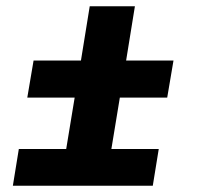

<svg xmlns="http://www.w3.org/2000/svg" viewBox="-20 -592 640 612"><path d="M21 0 40 -117H191L218 -281H67L87 -399H238L266 -572H410L382 -399H533L513 -281H362L335 -117H486L467 0Z"/></svg>

Font: Iosevka Curly Heavy Extended
Style: Italic
Weight: 900
Width: 7
Italic angle: -9°
Monospace: yes
Designer: Belleve Invis
Foundry: Belleve Invis
Version: Version 11.1.0; ttfautohint (v1.8.3)